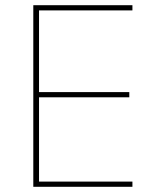

<svg xmlns="http://www.w3.org/2000/svg" viewBox="-20 -718 601 738"><path d="M108 -698H489V-678H130V-364H477V-344H130V-20H489V0H108Z"/></svg>

Font: IBM Plex Sans KR Thin
Style: Regular
Weight: 100
Designer: Mike Abbink; Paul van der Laan; Pieter van Rosmalen; Wujin Sim; Chorong Kim; Dohee Lee;
Foundry: Sandoll Inc.
Version: Version 1.001